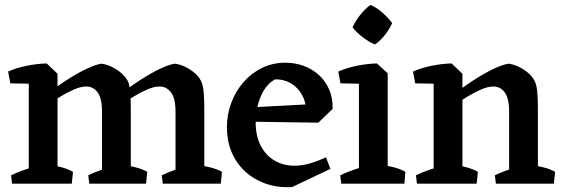

<svg xmlns="http://www.w3.org/2000/svg" viewBox="-20 -747 2296 781"><path d="M97 0V-447L170 -489L214 -447V0ZM395 0V-292Q395 -348 376.5 -372Q358 -396 330 -395Q309 -395 282 -383.5Q255 -372 227 -355Q199 -338 175 -320L161 -356Q206 -392 250 -420.5Q294 -449 331 -466.5Q368 -484 392 -488Q411 -486 431.5 -476.5Q452 -467 470 -452.5Q488 -438 499 -419Q504 -410 506.5 -396Q509 -382 510.5 -359Q512 -336 512 -299V0ZM694 0V-292Q694 -348 675 -372Q656 -396 628 -395Q607 -395 580 -383.5Q553 -372 525 -355Q497 -338 473 -320L460 -356Q505 -392 549 -420.5Q593 -449 629.5 -466.5Q666 -484 690 -488Q710 -486 730.5 -476.5Q751 -467 769 -452.5Q787 -438 797 -419Q802 -410 805 -396Q808 -382 809.5 -359Q811 -336 811 -299V0ZM22 -408 13 -456Q47 -471 89 -479.5Q131 -488 170 -489L178 -449L123 -406ZM29 0 25 -34Q47 -45 78.5 -56Q110 -67 132 -72L119 0ZM162 0 171 -79Q198 -75 227 -67.5Q256 -60 277 -48L272 0ZM343 0 339 -34Q361 -45 392.5 -56Q424 -67 446 -72L433 0ZM460 0 469 -79Q497 -75 527.5 -67.5Q558 -60 579 -48L574 0ZM642 0 638 -34Q660 -45 691.5 -56Q723 -67 745 -72L732 0ZM760 0 769 -79Q797 -75 829.5 -67.5Q862 -60 883 -48L878 0Z M1168 14Q1107 17 1058 -1Q1009 -19 974 -52.5Q939 -86 921 -131Q903 -176 903 -229Q903 -282 921 -329.5Q939 -377 971 -413.5Q1003 -450 1046.5 -471Q1090 -492 1141 -492Q1179 -492 1214 -479.5Q1249 -467 1276 -443Q1303 -419 1318.5 -384Q1334 -349 1333 -304L1224 -276Q1229 -317 1213.5 -351Q1198 -385 1168 -405Q1138 -425 1098 -424Q1070 -408 1053 -379Q1036 -350 1028 -316Q1020 -282 1020 -250Q1020 -193 1041 -153.5Q1062 -114 1097.5 -93.5Q1133 -73 1178 -73Q1209 -73 1240 -82Q1271 -91 1306 -107L1324 -60ZM1275 -248 999 -252 995 -310 1298 -326 1333 -304Z M1440 0V-447L1513 -489L1557 -449V0ZM1368 0 1364 -34Q1386 -45 1417.5 -56Q1449 -67 1471 -72L1458 0ZM1510 0 1519 -79Q1547 -75 1578 -67.5Q1609 -60 1629 -48L1625 0ZM1365 -408 1356 -456Q1390 -471 1432 -479.5Q1474 -488 1513 -489L1521 -449L1466 -406ZM1505 -566Q1481 -576 1455 -596Q1429 -616 1414 -636Q1427 -664 1447 -688.5Q1467 -713 1487 -727Q1513 -716 1537 -694.5Q1561 -673 1575 -653Q1565 -629 1545.5 -604.5Q1526 -580 1505 -566Z M1744 0V-447L1817 -489L1861 -447V0ZM2051 0V-292Q2051 -348 2032.5 -372Q2014 -396 1985 -395Q1965 -395 1938 -383.5Q1911 -372 1883 -355Q1855 -338 1831 -320L1817 -356Q1862 -392 1906 -420.5Q1950 -449 1987 -466.5Q2024 -484 2048 -488Q2067 -486 2087.5 -476.5Q2108 -467 2126 -452.5Q2144 -438 2154 -419Q2159 -410 2162 -396Q2165 -382 2166.5 -359Q2168 -336 2168 -299V0ZM1669 -408 1660 -456Q1694 -471 1736 -479.5Q1778 -488 1817 -489L1825 -449L1770 -406ZM1676 0 1672 -34Q1694 -45 1725.5 -56Q1757 -67 1779 -72L1766 0ZM1809 0 1818 -79Q1845 -75 1874 -67.5Q1903 -60 1924 -48L1919 0ZM1997 0 1993 -34Q2015 -45 2046.5 -56Q2078 -67 2100 -72L2087 0ZM2116 0 2125 -79Q2153 -75 2185.5 -67.5Q2218 -60 2238 -48L2233 0Z"/></svg>

Font: Eczar Medium
Style: Regular
Weight: 500
Designer: Vaibhav Singh
Foundry: Rosetta Type Foundry
Version: Version 2.000